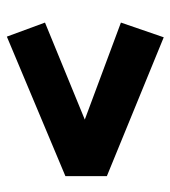

<svg xmlns="http://www.w3.org/2000/svg" viewBox="12 -646 509 574"><g transform="rotate(90 267.0 -358.5)"><path d="M47 -465 91 -593 506 -423V-299L89 -124L47 -238L337 -357Z"/></g></svg>

Font: Bitter Pro ExtraBold
Style: Regular
Weight: 800
Designer: Sol Matas, and Bitter project Authors
Foundry: Sol Matas
Version: Version 1.010